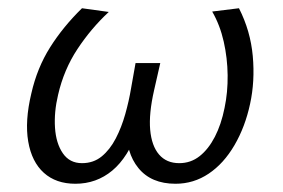

<svg xmlns="http://www.w3.org/2000/svg" viewBox="-20 -438 686 466"><path d="M163 8Q116 8 86.5 -18.5Q57 -45 48.5 -94.5Q40 -144 56 -211Q70 -273 101.5 -323Q133 -373 179 -418L244 -409Q201 -369 168 -319Q135 -269 121 -208Q111 -166 113.5 -128Q116 -90 132.5 -66Q149 -42 179 -42Q207 -42 227 -58.5Q247 -75 261 -102Q275 -129 284 -161Q293 -193 298 -223L309 -285H369L354 -219Q341 -162 344.5 -123Q348 -84 366 -63Q384 -42 415 -42Q443 -42 464.5 -59Q486 -76 501.5 -106Q517 -136 525 -176Q533 -214 532.5 -255.5Q532 -297 523 -337Q514 -377 495 -410L560 -418Q588 -363 593.5 -302Q599 -241 587 -186Q575 -130 549 -85.5Q523 -41 486.5 -16.5Q450 8 406 8Q347 8 316 -30Q285 -68 288 -128L315 -123Q291 -56 252.5 -24Q214 8 163 8Z"/></svg>

Font: Ysabeau Infant
Style: Italic
Weight: 400
Italic angle: -12°
Designer: Christian Thalmann (Catharsis Fonts)
Version: Version 2.001;gftools[0.9.30]; featfreeze: ss01,ss02,lnum